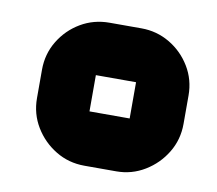

<svg xmlns="http://www.w3.org/2000/svg" viewBox="-51 -765 542 480"><g transform="rotate(10 219.5 -524.5)"><path d="M191 -343Q151 -343 118 -363Q85 -383 65 -416Q45 -449 45 -489V-561Q45 -601 65 -634Q85 -667 118 -686.5Q151 -706 191 -706H272Q311 -706 344 -686.5Q377 -667 397 -634Q417 -601 417 -561V-489Q417 -449 397 -416Q377 -383 344 -363Q311 -343 272 -343H191ZM180 -479H282Q282 -479 282 -479Q282 -479 282 -479V-571Q282 -571 282 -571Q282 -571 282 -571H180Q180 -571 180 -571Q180 -571 180 -571V-479Q180 -479 180 -479Q180 -479 180 -479Z"/></g></svg>

Font: Orbitron Black
Style: Regular
Weight: 900
Designer: Matt McInerney
Foundry: The League of Moveable Type
Version: Version 2.001